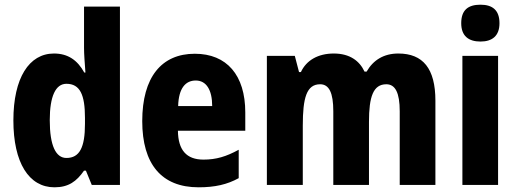

<svg xmlns="http://www.w3.org/2000/svg" viewBox="-20 -788 2202 818"><path d="M212 10C272 10 306 -15 338 -61H346L371 0H491V-760H338V-584C338 -557 341 -519 344 -479H339C310 -532 269 -560 210 -560C104 -560 37 -456 37 -275C37 -95 103 10 212 10ZM263 -115C218 -115 192 -167 192 -276C192 -378 217 -431 263 -431C321 -431 342 -384 342 -286V-260C342 -160 319 -115 263 -115Z M810 -559C668 -559 586 -459 586 -272C586 -89 668 10 826 10C896 10 948 -2 997 -29V-150C944 -121 901 -108 847 -108C774 -108 739 -149 738 -231H1025V-309C1025 -468 946 -559 810 -559ZM814 -445C859 -445 884 -405 884 -336H739C741 -413 771 -445 814 -445Z M1677 -560C1615 -560 1570 -532 1542 -483H1533C1512 -528 1471 -560 1402 -560C1335 -560 1285 -531 1262 -481H1254L1236 -550H1117V0H1270V-253C1270 -371 1286 -429 1344 -429C1382 -429 1400 -393 1400 -314V0H1552V-269C1552 -376 1570 -429 1626 -429C1664 -429 1683 -393 1683 -314V0H1835V-359C1835 -496 1782 -560 1677 -560Z M2027 -768C1974 -768 1945 -745 1945 -689C1945 -635 1976 -611 2027 -611C2077 -611 2108 -635 2108 -689C2108 -744 2079 -768 2027 -768ZM2102 -550H1950V0H2102Z"/></svg>

Font: Noto Sans Khmer Condensed ExtraBold
Style: Regular
Weight: 800
Width: 3
Designer: Danh Hong and the Monotype Design Team
Foundry: Monotype Imaging Inc.
Version: Version 2.004